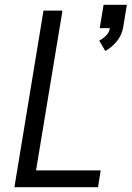

<svg xmlns="http://www.w3.org/2000/svg" viewBox="-20 -779 548 799"><path d="M418 -567 393 -610Q409 -618 422 -631.5Q435 -645 437 -662H395L411 -759H508L492 -662Q489 -647 482.5 -633Q476 -619 466 -607Q456 -595 444 -584.5Q432 -574 418 -567ZM40 0 161 -735H240L130 -70H399L388 0Z"/></svg>

Font: Iosevka SS04
Style: Italic
Weight: 400
Italic angle: -9°
Monospace: yes
Designer: Belleve Invis
Foundry: Belleve Invis
Version: Version 19.0.0; ttfautohint (v1.8.4)